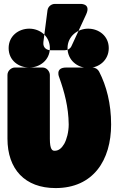

<svg xmlns="http://www.w3.org/2000/svg" viewBox="-20 -910 586 978"><path d="M546 -276C546 -383 522 -473 485 -545C479 -557 466 -566 452 -566H317C258 -566 282 -515 282 -515C308 -442 329 -365 330 -276C330 -238 320 -200 307 -177C294 -155 279 -142 258 -142C246 -142 234 -149 234 -203V-528C234 -544 220 -566 197 -566H55C39 -566 18 -551 18 -528V-204C18 -48 107 48 263 48C456 48 546 -95 546 -276ZM259 -890H385C385 -890 446 -896 419 -837L344 -675C338 -661 322 -654 310 -654H238C223 -654 197 -663 201 -696L222 -858C225 -878 243 -890 259 -890ZM129 -566C183 -566 234 -604 234 -665C234 -725 184 -764 129 -764C75 -764 24 -727 24 -665C24 -602 75 -566 129 -566ZM429 -564C485 -564 534 -604 534 -665C534 -727 483 -764 429 -764C375 -764 324 -725 324 -665C324 -604 374 -564 429 -564Z"/></svg>

Font: Asimov Print
Style: E
Weight: 500
Designer: Google
Version: Version 2.000980; 2014